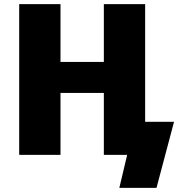

<svg xmlns="http://www.w3.org/2000/svg" viewBox="-20 -750 866 930"><path d="M483 -300H273V0H73V-730H273V-450H483V-730H683V-160H823L738 160H558L596 0H483Z"/></svg>

Font: M PLUS 1p Black
Style: Regular
Weight: 900
Version: Version 1.061